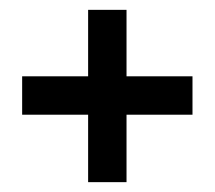

<svg xmlns="http://www.w3.org/2000/svg" viewBox="-20 -544 436 390"><path d="M237 -389H371V-311H237V-174H159V-311H25V-389H159V-524H237Z"/></svg>

Font: BebasNeueW03-Regular
Style: Regular
Weight: 400
Designer: Ryoichi Tsunekawa
Foundry: Ryoichi Tsunekawa
Version: Version 1.30